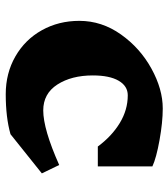

<svg xmlns="http://www.w3.org/2000/svg" viewBox="22 -614 601 686"><g transform="rotate(90 323.0 -270.5)"><path d="M574 -514V-319H503Q466 -369 419 -397.5Q372 -426 320 -426Q287 -426 268 -393.5Q249 -361 249 -301Q249 -225 281.5 -174.5Q314 -124 374 -124Q441 -124 569 -181L599 -119L459 -7Q399 10 316 10Q241 10 181 -24.5Q121 -59 87.5 -119Q54 -179 54 -253Q54 -333 102.5 -401.5Q151 -470 224.5 -510.5Q298 -551 367 -551Q416 -551 480 -539.5Q544 -528 574 -514Z"/></g></svg>

Font: Inknut Antiqua ExtraBold
Style: Regular
Weight: 800
Designer: Claus Eggers Sørensen
Foundry: Claus Eggers Sørensen
Version: Version 1.003; ttfautohint (v1.8.2) -l 8 -r 50 -G 200 -x 14 